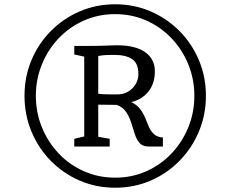

<svg xmlns="http://www.w3.org/2000/svg" viewBox="-20 -937 1076 897"><path d="M94.5 -489.5Q94.5 -578.5 127 -656Q159.5 -733.5 217.5 -792Q275.5 -850.5 352.5 -883.8Q429.5 -917 518 -917Q607 -917 683.8 -883.8Q760.5 -850.5 818.5 -792Q876.5 -733.5 909.2 -656Q942 -578.5 942 -489.5Q942 -400.5 909.2 -322.5Q876.5 -244.5 818.5 -185.5Q760.5 -126.5 683.8 -93.2Q607 -60 518 -60Q429.5 -60 352.5 -93.2Q275.5 -126.5 217.5 -185.5Q159.5 -244.5 127 -322.5Q94.5 -400.5 94.5 -489.5ZM147.5 -489.5Q147.5 -411.5 175.8 -342.2Q204 -273 254.2 -220Q304.5 -167 372 -137Q439.5 -107 518 -107Q596.5 -107 663.8 -137Q731 -167 781.2 -220Q831.5 -273 859.8 -342.2Q888 -411.5 888 -489.5Q888 -567 859.8 -636.2Q831.5 -705.5 781.2 -758.2Q731 -811 663.8 -841Q596.5 -871 518 -871Q439.5 -871 372 -841Q304.5 -811 254.2 -758.2Q204 -705.5 175.8 -636.2Q147.5 -567 147.5 -489.5ZM373.5 -299.5V-672.5L327 -682.5V-722.5H400.5Q426.5 -722.5 445.2 -723Q464 -723.5 482.5 -724.2Q501 -725 526 -725.5Q613 -725.5 658.2 -693.2Q703.5 -661 703.5 -604.5Q703.5 -546.5 673 -509Q642.5 -471.5 593.5 -460Q620.5 -447 635.2 -427Q650 -407 658.8 -385Q667.5 -363 676.2 -343.2Q685 -323.5 699.8 -310Q714.5 -296.5 741 -294.5V-252.5H675Q646.5 -252.5 632.2 -268.8Q618 -285 610 -310Q602 -335 593.5 -362.2Q585 -389.5 570 -412.8Q555 -436 525.5 -447L439 -448V-298L492.5 -288.5V-252.5H327V-288.5ZM439 -499Q447 -497.5 464.2 -496.8Q481.5 -496 499.8 -496Q518 -496 528.5 -496Q569.5 -496 598 -524Q626.5 -552 626.5 -592Q626.5 -641 597.5 -660.8Q568.5 -680.5 514 -680.5Q497 -680.5 479.5 -680Q462 -679.5 439 -675.5Z"/></svg>

Font: Merriweather 24pt Light
Style: Regular
Weight: 300
Designer: Eben Sorkin
Foundry: Eben Sorkin
Version: Version 2.100